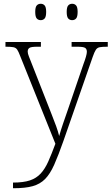

<svg xmlns="http://www.w3.org/2000/svg" viewBox="-20 -759 592 1019"><path d="M49 210Q104 210 138.5 198.5Q173 187 196 162Q219 137 236.5 97.5Q254 58 274 4L87 -462Q78 -486 71 -496Q64 -506 51 -508.5Q38 -511 12 -511H9V-536H197V-511H176Q146 -511 136.5 -505Q127 -499 127 -485Q127 -475 133.5 -459Q140 -443 154 -407L229 -216Q240 -187 253.5 -153.5Q267 -120 278 -89.5Q289 -59 294 -37Q303 -69 314.5 -102.5Q326 -136 341 -179L423 -419Q431 -440 436 -457.5Q441 -475 441 -484Q441 -499 431.5 -505Q422 -511 391 -511H360V-536H552V-511H549Q523 -511 509.5 -508.5Q496 -506 488.5 -494.5Q481 -483 472 -457L317 -12Q290 65 268 114.5Q246 164 219.5 191Q193 218 153.5 229Q114 240 52 240H49ZM363 -652Q350 -652 342 -661Q334 -670 334 -696Q334 -721 342 -730Q350 -739 363 -739Q376 -739 384 -730Q392 -721 392 -696Q392 -670 384 -661Q376 -652 363 -652ZM196 -652Q183 -652 175 -661Q167 -670 167 -696Q167 -721 175 -730Q183 -739 196 -739Q209 -739 217 -730Q225 -721 225 -696Q225 -670 217 -661Q209 -652 196 -652Z"/></svg>

Font: Noto Serif Hebrew ExtraLight
Style: Regular
Weight: 250
Version: Version 2.003